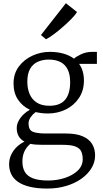

<svg xmlns="http://www.w3.org/2000/svg" viewBox="-20 -882 625 1170"><path d="M268.5 267Q206 267 161.8 256.2Q117.5 245.5 89.5 226Q61.5 206.5 48.5 179.2Q35.5 152 35.5 119Q35.5 86.5 48.8 59.5Q62 32.5 83.2 12.5Q104.5 -7.5 129.5 -19Q107 -30.5 94.5 -51Q82 -71.5 82 -101.5Q82 -124 93.5 -145.5Q105 -167 123 -184.5Q141 -202 162 -213Q115.5 -235.5 89 -275.8Q62.5 -316 62.5 -373Q62.5 -433.5 95 -476.8Q127.5 -520 178.2 -543Q229 -566 283.5 -566Q328 -566 365.8 -555.5Q403.5 -545 431 -524.5Q441.5 -535.5 472.8 -550.8Q504 -566 543 -566H570.5V-493H462Q471 -480.5 477.8 -464.8Q484.5 -449 488 -430.5Q491.5 -412 491.5 -392Q491.5 -330.5 461.5 -285.2Q431.5 -240 381.5 -215.2Q331.5 -190.5 272 -190.5Q252 -190.5 233.2 -192.8Q214.5 -195 197 -199Q179.5 -186 166.8 -167.8Q154 -149.5 154 -129.5Q154 -91 178.5 -79.8Q203 -68.5 261 -68.5H381.5Q444 -68.5 483.2 -51.8Q522.5 -35 541 -5Q559.5 25 559.5 65.5Q559.5 107 537.2 143.2Q515 179.5 475.5 207.5Q436 235.5 383 251.2Q330 267 268.5 267ZM274 218Q327.5 218 375.5 202.2Q423.5 186.5 453.8 157.5Q484 128.5 484 88.5Q484 61 475.2 41.2Q466.5 21.5 440.2 11Q414 0.5 361.5 0.5H238.5Q217.5 0.5 199 -0.8Q180.5 -2 165 -5.5Q141.5 13.5 129 40.2Q116.5 67 116.5 103Q116.5 139.5 131.2 165.2Q146 191 180.5 204.5Q215 218 274 218ZM281 -237.5Q346 -237.5 376.8 -274Q407.5 -310.5 407.5 -381.5Q407.5 -428 392.5 -458.5Q377.5 -489 348.5 -504Q319.5 -519 277.5 -519Q241 -519 211.2 -506Q181.5 -493 164 -463.5Q146.5 -434 146.5 -383.5Q146.5 -342 160.5 -309Q174.5 -276 204.2 -256.8Q234 -237.5 281 -237.5ZM260 -643 229.5 -668.5 381.5 -862.5 449.5 -808.5Q439.5 -792 416 -767.8Q392.5 -743.5 363.2 -718Q334 -692.5 306.5 -672.2Q279 -652 261 -643Z"/></svg>

Font: Merriweather 28pt Light
Style: Regular
Weight: 300
Version: Version 2.100